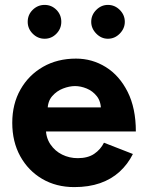

<svg xmlns="http://www.w3.org/2000/svg" viewBox="-20 -751 597 783"><path d="M283 12Q209 12 152 -21.5Q95 -55 62.5 -114Q30 -173 30 -250Q30 -327 63.5 -386Q97 -445 155.5 -478.5Q214 -512 290 -512Q356 -512 411.5 -477.5Q467 -443 500.5 -376.5Q534 -310 534 -215H155L167 -227Q167 -190 185.5 -162.5Q204 -135 233.5 -120.5Q263 -106 297 -106Q338 -106 364 -123.5Q390 -141 404 -169L522 -123Q501 -81 467.5 -50.5Q434 -20 388 -4Q342 12 283 12ZM174 -301 162 -313H403L392 -301Q392 -337 375 -358.5Q358 -380 333.5 -390Q309 -400 286 -400Q263 -400 237 -390Q211 -380 192.5 -358.5Q174 -337 174 -301ZM420 -593Q393 -593 372.5 -614Q352 -635 352 -662Q352 -690 372.5 -710.5Q393 -731 420 -731Q448 -731 468.5 -710.5Q489 -690 489 -662Q489 -635 468.5 -614Q448 -593 420 -593ZM162 -593Q134 -593 113.5 -613.5Q93 -634 93 -662Q93 -691 113.5 -711Q134 -731 162 -731Q190 -731 210 -711Q230 -691 230 -662Q230 -634 210 -613.5Q190 -593 162 -593Z"/></svg>

Font: Figtree
Style: Bold
Weight: 700
Designer: Erik Kennedy
Foundry: Erik Kennedy
Version: Version 2.001;gftools[0.9.30]